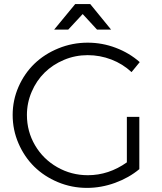

<svg xmlns="http://www.w3.org/2000/svg" viewBox="-20 -914 795 940"><path d="M384.8 -845.2 314 -769H245.1L348.1 -894H421.9L523.9 -769H455.1ZM601.1 -119.1V-341.8H662.1V-85.9Q611.3 -43.5 543.5 -18.8Q475.6 5.9 405.8 5.9Q331.1 5.9 263.7 -22.2Q196.3 -50.3 147.7 -98.1Q99.1 -146 70.6 -211.9Q42 -277.8 42 -351.1Q42 -423.8 70.8 -489.3Q99.6 -554.7 148.7 -602.1Q197.8 -649.4 265.9 -677.2Q334 -705.1 409.2 -705.1Q480.5 -705.1 546.9 -679.9Q613.3 -654.8 664.1 -609.9L624 -561Q581.1 -601.1 525.1 -622.6Q469.2 -644 409.2 -644Q348.1 -644 293.2 -620.8Q238.3 -597.7 198.5 -558.6Q158.7 -519.5 135.3 -465.1Q111.8 -410.6 111.8 -351.1Q111.8 -270.5 151.6 -202.6Q191.4 -134.8 260.3 -95.5Q329.1 -56.2 410.2 -56.2Q512.2 -56.2 601.1 -119.1Z"/></svg>

Font: Montserrat arm Light
Style: Regular
Weight: 300
Designer: Julieta Ulanovsky
Foundry: Julieta Ulanovsky
Version: Version 6.000;PS 006.000;hotconv 1.0.88;makeotf.lib2.5.64775